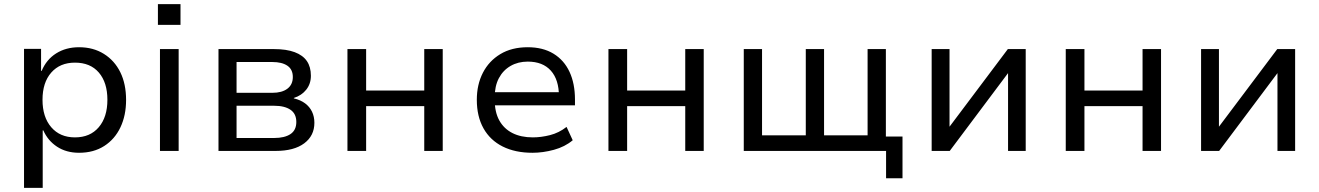

<svg xmlns="http://www.w3.org/2000/svg" viewBox="-20 -735 6425 935"><path d="M97 180V-497H180V-390H183Q206 -445 253.5 -475Q301 -505 365 -505Q434 -505 486 -472.5Q538 -440 566 -383Q594 -326 594 -248Q594 -173 566.5 -115Q539 -57 487.5 -24Q436 9 365 9Q303 9 258 -20.5Q213 -50 191 -100H188V180ZM345 -66Q419 -66 461 -115.5Q503 -165 503 -249Q503 -333 461.5 -381.5Q420 -430 345 -430Q272 -430 229.5 -381.5Q187 -333 187 -249Q187 -165 229.5 -115.5Q272 -66 345 -66Z M749 -614V-715H859V-614ZM759 0V-496H850V0Z M1044 0V-496H1313Q1375 -496 1415 -481Q1455 -466 1474.5 -437.5Q1494 -409 1494 -366Q1494 -327 1471.5 -298.5Q1449 -270 1411 -258V-256Q1444 -248 1466 -231.5Q1488 -215 1499.5 -191Q1511 -167 1511 -137Q1511 -74 1461.5 -37Q1412 0 1322 0ZM1132 -63H1315Q1366 -63 1394.5 -82Q1423 -101 1423 -141Q1423 -181 1394.5 -200.5Q1366 -220 1315 -220H1132ZM1132 -283H1306Q1353 -283 1379.5 -303Q1406 -323 1406 -360Q1406 -397 1379.5 -415Q1353 -433 1306 -433H1132Z M1672 0V-496H1763V-294H2046V-496H2136V0H2046V-218H1763V0Z M2573 9Q2489 9 2428 -21.5Q2367 -52 2334.5 -110Q2302 -168 2302 -249Q2302 -323 2331.5 -380.5Q2361 -438 2416.5 -471.5Q2472 -505 2550 -505Q2624 -505 2675.5 -473.5Q2727 -442 2753.5 -385Q2780 -328 2780 -250V-222H2369V-286H2721L2702 -265Q2702 -347 2662.5 -391Q2623 -435 2550 -435Q2503 -435 2466.5 -414Q2430 -393 2409.5 -354.5Q2389 -316 2389 -260V-250Q2389 -189 2411.5 -148.5Q2434 -108 2475.5 -87Q2517 -66 2575 -66Q2615 -66 2658.5 -77Q2702 -88 2739 -117L2769 -52Q2731 -20 2677.5 -5.5Q2624 9 2573 9Z M2943 0V-496H3034V-294H3317V-496H3407V0H3317V-218H3034V0Z M4295 133V0H3602V-496H3691V-76H3904V-496H3993V-76H4205V-496H4294V-70H4375V133Z M4517 0V-496H4604V-118L4888 -496H4975V0H4889V-379L4605 0Z M5170 0V-496H5261V-294H5544V-496H5634V0H5544V-218H5261V0Z M5829 0V-496H5916V-118L6200 -496H6287V0H6201V-379L5917 0Z"/></svg>

Font: Nunito Sans 7pt
Style: Regular
Weight: 400
Designer: Vernon Adams
Foundry: Vernon Adams
Version: Version 3.101;gftools[0.9.27]